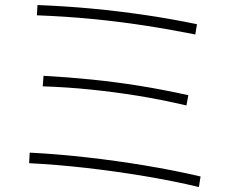

<svg xmlns="http://www.w3.org/2000/svg" viewBox="-20 -768 920 769"><path d="M776.7 -18.9Q674.4 -43.3 557.8 -62.8Q441.1 -82.2 323.9 -95.6Q206.7 -108.9 96.7 -114.4L98.9 -156.7Q208.9 -151.1 327.2 -137.8Q445.6 -124.4 562.2 -105Q678.9 -85.6 783.3 -61.1ZM726.7 -345.6Q622.2 -370 528.3 -385Q434.4 -400 342.2 -409.4Q250 -418.9 151.1 -422.2L154.4 -464.4Q254.4 -458.9 347.2 -449.4Q440 -440 534.4 -425Q628.9 -410 734.4 -386.7ZM762.2 -630Q655.6 -651.1 553.3 -666.7Q451.1 -682.2 347.8 -692.2Q244.4 -702.2 127.8 -706.7L130 -747.8Q245.6 -743.3 350.6 -733.3Q455.6 -723.3 558.3 -708.3Q661.1 -693.3 768.9 -671.1Z"/></svg>

Font: Paperlogy 2 ExtraLight
Style: Regular
Weight: 250
Designer: redesigned by Lee Juim, glyphs from Gmarket Sans & Montserrat
Foundry: PT&
Version: Version 1.001